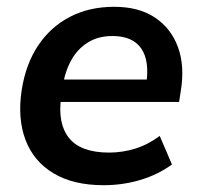

<svg xmlns="http://www.w3.org/2000/svg" viewBox="-20 -535 588 565"><path d="M285 10Q196 10 137.5 -25Q79 -60 55 -123.5Q31 -187 44 -271Q56 -347 92.5 -401.5Q129 -456 186 -485.5Q243 -515 316 -515Q389 -515 436.5 -483Q484 -451 504 -395.5Q524 -340 512 -267L507 -235H140L150 -301H429L410 -285Q421 -356 395.5 -392.5Q370 -429 311 -429Q269 -429 238.5 -410Q208 -391 189.5 -357.5Q171 -324 165 -282L160 -249Q149 -171 183.5 -128.5Q218 -86 301 -86Q340 -86 377.5 -97.5Q415 -109 450 -135L486 -51Q445 -21 393 -5.5Q341 10 285 10Z"/></svg>

Font: Mulish ExtraLight
Style: Italic
Weight: 200
Italic angle: -9°
Designer: Vernon Adams
Foundry: Vernon Adams
Version: Version 3.603